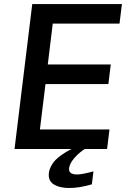

<svg xmlns="http://www.w3.org/2000/svg" viewBox="-20 -731 636 942"><path d="M350.6 -9.3 409.7 -8.3Q371.6 13.2 345.2 43.7Q318.8 74.2 318.8 99.1Q318.8 125 358.9 125Q381.3 125 438.5 109.9L430.7 173.3Q370.1 191.4 319.8 191.4Q274.4 191.4 246.8 175.5Q219.2 159.7 219.2 127.9Q219.2 107.4 229 87.6Q238.8 67.9 252 54.2Q265.1 40.5 285.4 26.9Q305.7 13.2 319.1 6.1Q332.5 -1 350.6 -9.3ZM51.3 0 138.2 -710.9H578.1L566.4 -615.2H238.8L214.4 -414.6H523.4L511.7 -318.4H203.1L175.8 -95.7H517.1L505.4 0Z"/></svg>

Font: Muli
Style: Semi-BoldItalic
Weight: 600
Italic angle: -7°
Designer: Vernon Adams
Foundry: newtypography
Version: Version 2.0; ttfautohint (v1.00rc1.2-2d82) -l 8 -r 50 -G 200